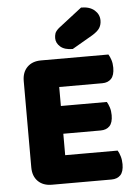

<svg xmlns="http://www.w3.org/2000/svg" viewBox="-58 -890 663 937"><g transform="rotate(-5 274.0 -421.5)"><path d="M158 3Q115 3 90 -22Q65 -47 65 -90V-513Q65 -556 90 -581Q115 -606 158 -606H488Q495 -595 500.5 -578Q506 -561 506 -540Q506 -503 490 -486Q474 -469 446 -469H235V-376H460Q467 -365 472.5 -348Q478 -331 478 -310Q478 -273 462 -256.5Q446 -240 418 -240H235V-135H492Q499 -124 504.5 -106Q510 -88 510 -67Q510 -30 494 -13.5Q478 3 450 3ZM375 -846Q417 -846 440.5 -825.5Q464 -805 464 -775Q464 -755 454.5 -739Q445 -723 417 -706L317 -648Q277 -648 256.5 -666Q236 -684 236 -708Q236 -720 239.5 -731Q243 -742 259 -756Z"/></g></svg>

Font: Baloo Thambi 2 ExtraBold
Style: Regular
Weight: 800
Designer: Aadarsh Rajan and Ek Type
Foundry: Ek Type
Version: Version 1.640;hotconv 1.0.111;makeotfexe 2.5.65597; ttfautoh